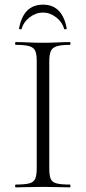

<svg xmlns="http://www.w3.org/2000/svg" viewBox="-20 -806 370 826"><path d="M192 -81Q192 -52 198 -37Q204 -22 223.5 -17Q243 -12 281 -12Q283 -12 283 -6Q283 0 281 0Q257 0 228 -1Q199 -2 164 -2Q131 -2 101.5 -1Q72 0 48 0Q45 0 45 -6Q45 -12 48 -12Q86 -12 105.5 -17Q125 -22 131.5 -37Q138 -52 138 -81V-544Q138 -573 131.5 -587.5Q125 -602 105.5 -607.5Q86 -613 48 -613Q45 -613 45 -619Q45 -625 48 -625Q72 -625 101.5 -623.5Q131 -622 164 -622Q199 -622 228.5 -623.5Q258 -625 281 -625Q283 -625 283 -619Q283 -613 281 -613Q243 -613 224 -607Q205 -601 198.5 -586Q192 -571 192 -542ZM73 -682Q72 -679 66.5 -680Q61 -681 62 -684Q81 -786 165 -786Q248 -786 267 -684Q268 -681 262.5 -680Q257 -679 256 -682Q248 -711 221.5 -731.5Q195 -752 165 -752Q134 -752 107.5 -731.5Q81 -711 73 -682Z"/></svg>

Font: Cormorant Garamond Light Light
Style: Regular
Weight: 300
Version: Version 4.001